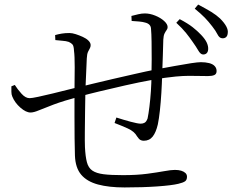

<svg xmlns="http://www.w3.org/2000/svg" viewBox="-20 -805 1040 843"><path d="M870 -566Q860 -567 850.5 -583.5Q841 -600 826 -621Q813 -640 797 -660Q781 -680 754 -705L769 -721Q805 -702 826 -685.5Q847 -669 863 -652Q881 -633 888 -617.5Q895 -602 894 -588Q893 -576 886.5 -570.5Q880 -565 870 -566ZM527 18Q458 18 410 5Q362 -8 336.5 -38Q311 -68 309 -122Q308 -152 307.5 -197.5Q307 -243 307 -295Q307 -347 307 -398Q308 -459 308 -509.5Q308 -560 305 -581Q304 -603 298.5 -609.5Q293 -616 282 -621Q270 -625 254 -626Q238 -627 223 -629L222 -651Q236 -655 251 -657.5Q266 -660 285 -660Q297 -660 312.5 -655Q328 -650 343.5 -643Q359 -636 368.5 -626.5Q378 -617 378 -607Q378 -599 374.5 -593Q371 -587 366.5 -577.5Q362 -568 361 -548Q360 -527 358.5 -490Q357 -453 355 -410Q354 -364 353.5 -315.5Q353 -267 352.5 -226Q352 -185 353 -159Q355 -118 361.5 -93Q368 -68 385.5 -56Q403 -44 435 -40Q467 -36 520 -36Q581 -36 626 -42Q671 -48 701 -53.5Q731 -59 748 -59Q764 -59 775.5 -55.5Q787 -52 794 -45.5Q801 -39 801 -29Q801 -15 792.5 -9Q784 -3 763 2Q734 9 670.5 13.5Q607 18 527 18ZM114 -311Q94 -311 69.5 -332.5Q45 -354 34 -381Q30 -390 30 -402Q30 -414 30 -426L45 -432Q57 -413 74.5 -393.5Q92 -374 110 -374Q120 -374 148 -380Q176 -386 211 -394.5Q246 -403 279.5 -411.5Q313 -420 333 -424Q350 -428 388 -437.5Q426 -447 474.5 -458Q523 -469 573 -480.5Q623 -492 664 -500Q708 -508 748.5 -515.5Q789 -523 819 -527.5Q849 -532 862 -532Q882 -532 898 -528Q914 -524 922.5 -515Q931 -506 931 -493Q931 -480 921 -475.5Q911 -471 893 -471Q874 -471 854 -471.5Q834 -472 809.5 -472Q785 -472 752 -469Q708 -465 649.5 -454.5Q591 -444 529.5 -430Q468 -416 416 -403.5Q364 -391 332 -382Q258 -362 215.5 -346Q173 -330 150.5 -320.5Q128 -311 114 -311ZM611 -187Q603 -187 596.5 -190.5Q590 -194 582 -206Q570 -228 541 -241Q512 -254 483 -265L491 -289Q522 -279 553.5 -270.5Q585 -262 598 -262Q608 -262 615.5 -266.5Q623 -271 628 -285Q632 -304 636 -336Q640 -368 642.5 -405Q645 -442 645 -472Q646 -504 646 -544Q646 -584 645.5 -621Q645 -658 643 -679Q642 -700 617 -706Q607 -709 591.5 -710.5Q576 -712 558 -713L557 -735Q573 -739 587.5 -742.5Q602 -746 616 -746Q638 -746 661.5 -736.5Q685 -727 700.5 -713Q716 -699 716 -686Q716 -679 711.5 -673Q707 -667 702.5 -658Q698 -649 697 -631Q696 -602 695 -562.5Q694 -523 692 -477Q691 -439 688.5 -397.5Q686 -356 682 -319.5Q678 -283 673 -259Q665 -224 650.5 -205.5Q636 -187 611 -187ZM955 -637Q943 -638 935 -654Q927 -670 912 -689Q896 -710 879 -727.5Q862 -745 835 -767L850 -785Q886 -766 908 -752.5Q930 -739 946 -724Q965 -705 973.5 -689Q982 -673 980 -660Q979 -647 972 -641.5Q965 -636 955 -637Z"/></svg>

Font: Noto Serif SC ExtraLight Light
Style: Regular
Weight: 300
Version: Version 2.002-H1;hotconv 1.1.0;makeotfexe 2.6.0